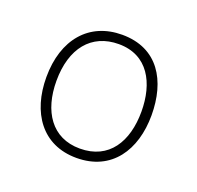

<svg xmlns="http://www.w3.org/2000/svg" viewBox="-71 -801 495 482"><g transform="rotate(20 176.0 -560.0)"><path d="M318 -560C318 -652 276 -725 180 -725C92 -725 37 -661 37 -560C37 -466 85 -395 177 -395C271 -395 318 -467 318 -560ZM64 -560C64 -647 107 -700 180 -700C258 -700 291 -636 291 -560C291 -480 255 -420 177 -420C102 -420 64 -479 64 -560Z"/></g></svg>

Font: Noto Sans Gujarati UI Thin
Style: Regular
Weight: 100
Designer: Jelle Bosma - Monotype Design Team, Universal Thirst
Foundry: Monotype Imaging Inc.
Version: Version 2.106